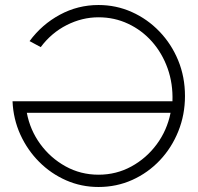

<svg xmlns="http://www.w3.org/2000/svg" viewBox="-20 -733 788 766"><path d="M373 13Q304.5 13 244 -13.5Q183.5 -40 136.5 -87Q89.5 -134 61.2 -196Q33 -258 30 -329H668Q670.5 -399 648.8 -460Q627 -521 586.5 -566.8Q546 -612.5 491.2 -638.2Q436.5 -664 373 -664Q307.5 -664 246.2 -633Q185 -602 142.5 -545L98 -569Q147 -635.5 218.8 -674.2Q290.5 -713 373 -713Q443.5 -713 506 -685Q568.5 -657 616.2 -607.2Q664 -557.5 691 -491.8Q718 -426 718 -350Q718 -275.5 691.5 -209.5Q665 -143.5 617.8 -93.5Q570.5 -43.5 507.8 -15.2Q445 13 373 13ZM373 -36Q444 -36 504 -68.8Q564 -101.5 605.2 -157.2Q646.5 -213 660.5 -283H87Q100 -214 140.8 -158.2Q181.5 -102.5 241.8 -69.2Q302 -36 373 -36Z"/></svg>

Font: Urbanist ExtraLight
Style: Regular
Weight: 200
Designer: Corey Hu
Foundry: Corey Hu
Version: Version 1.330; ttfautohint (v1.8.4.7-5d5b)